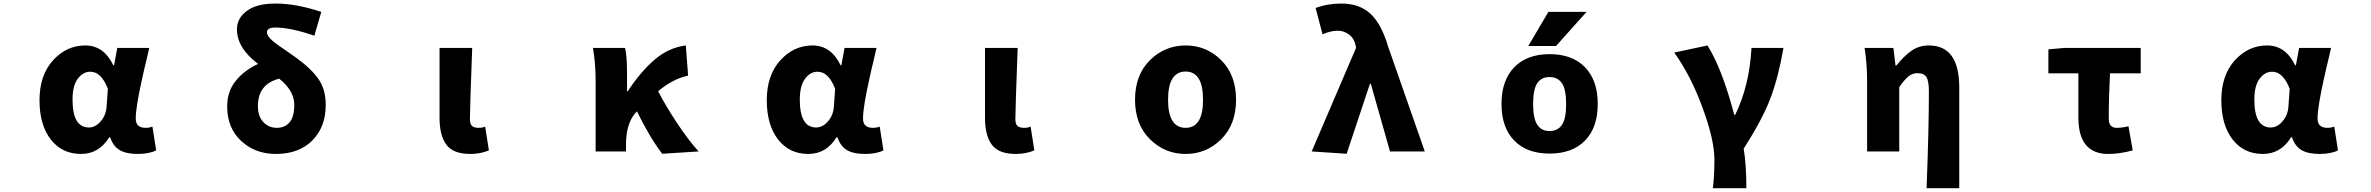

<svg xmlns="http://www.w3.org/2000/svg" viewBox="-20 -833 13040 1056"><path d="M425.8 13.7Q321.3 13.7 259.3 -65.9Q197.3 -145.5 197.3 -282.2Q197.3 -418.9 271.5 -501Q345.7 -583 449.2 -583Q550.8 -583 603.5 -473.6H607.4L625 -569.3H800.8Q797.9 -554.7 787.6 -512.2Q777.3 -469.7 772.5 -448.7Q767.6 -427.7 759.3 -389.2Q751 -350.6 746.1 -326.7Q741.2 -302.7 736.3 -272.9Q731.4 -243.2 729 -220.7Q726.6 -198.2 726.6 -180.7Q726.6 -129.9 781.2 -129.9Q800.8 -129.9 818.4 -136.7L838.9 -5.9Q799.8 13.7 737.3 13.7Q674.8 13.7 638.7 -7.3Q602.5 -28.3 585.9 -78.1H581.1Q524.4 13.7 425.8 13.7ZM468.8 -131.8Q504.9 -131.8 534.2 -166Q563.5 -200.2 566.4 -248L573.2 -344.7Q537.1 -438.5 476.6 -438.5Q436.5 -438.5 407.7 -399.9Q378.9 -361.3 378.9 -285.2Q378.9 -131.8 468.8 -131.8Z M1502.9 -129.9Q1546.9 -129.9 1572.8 -160.6Q1598.6 -191.4 1598.6 -256.8Q1598.6 -334 1515.6 -400.4Q1398.4 -370.1 1398.4 -250Q1398.4 -193.4 1428.2 -161.6Q1458 -129.9 1502.9 -129.9ZM1747.1 -767.6 1709 -636.7Q1577.1 -681.6 1495.1 -681.6Q1448.2 -681.6 1448.2 -655.3Q1448.2 -644.5 1456.1 -632.8Q1463.9 -621.1 1481 -606.9Q1498 -592.8 1514.2 -581.5Q1530.3 -570.3 1559.6 -550.3Q1588.9 -530.3 1607.4 -516.6Q1692.4 -455.1 1731.9 -397.9Q1771.5 -340.8 1771.5 -255.9Q1771.5 -134.8 1697.8 -60.5Q1624 13.7 1497.1 13.7Q1383.8 13.7 1306.6 -57.6Q1229.5 -128.9 1229.5 -248Q1229.5 -330.1 1276.4 -388.2Q1323.2 -446.3 1399.4 -481.4Q1283.2 -569.3 1283.2 -671.9Q1283.2 -732.4 1337.4 -772.9Q1391.6 -813.5 1495.1 -813.5Q1609.4 -813.5 1747.1 -767.6Z M2566.4 13.7Q2472.7 13.7 2435.1 -37.1Q2397.5 -87.9 2397.5 -184.6V-569.3H2577.1Q2564.5 -229.5 2564.5 -177.7Q2564.5 -150.4 2576.2 -140.1Q2587.9 -129.9 2613.3 -129.9Q2633.8 -129.9 2648.4 -136.7L2668.9 -5.9Q2623 13.7 2566.4 13.7Z M3822.3 0 3622.1 12.7Q3550.8 -81.1 3483.4 -220.7L3481.4 -218.8Q3422.9 -160.2 3422.9 -35.2V0H3255.9V-391.6Q3255.9 -486.3 3241.2 -569.3H3418Q3428.7 -524.4 3428.7 -426.8V-331.1H3432.6Q3503.9 -439.5 3581.1 -505.4Q3658.2 -571.3 3752 -583L3764.6 -417Q3680.7 -399.4 3599.6 -331.1Q3644.5 -245.1 3706.1 -152.8Q3767.6 -60.5 3822.3 0Z M4425.8 13.7Q4321.3 13.7 4259.3 -65.9Q4197.3 -145.5 4197.3 -282.2Q4197.3 -418.9 4271.5 -501Q4345.7 -583 4449.2 -583Q4550.8 -583 4603.5 -473.6H4607.4L4625 -569.3H4800.8Q4797.9 -554.7 4787.6 -512.2Q4777.3 -469.7 4772.5 -448.7Q4767.6 -427.7 4759.3 -389.2Q4751 -350.6 4746.1 -326.7Q4741.2 -302.7 4736.3 -272.9Q4731.4 -243.2 4729 -220.7Q4726.6 -198.2 4726.6 -180.7Q4726.6 -129.9 4781.2 -129.9Q4800.8 -129.9 4818.4 -136.7L4838.9 -5.9Q4799.8 13.7 4737.3 13.7Q4674.8 13.7 4638.7 -7.3Q4602.5 -28.3 4585.9 -78.1H4581.1Q4524.4 13.7 4425.8 13.7ZM4468.8 -131.8Q4504.9 -131.8 4534.2 -166Q4563.5 -200.2 4566.4 -248L4573.2 -344.7Q4537.1 -438.5 4476.6 -438.5Q4436.5 -438.5 4407.7 -399.9Q4378.9 -361.3 4378.9 -285.2Q4378.9 -131.8 4468.8 -131.8Z M5566.4 13.7Q5472.7 13.7 5435.1 -37.1Q5397.5 -87.9 5397.5 -184.6V-569.3H5577.1Q5564.5 -229.5 5564.5 -177.7Q5564.5 -150.4 5576.2 -140.1Q5587.9 -129.9 5613.3 -129.9Q5633.8 -129.9 5648.4 -136.7L5668.9 -5.9Q5623 13.7 5566.4 13.7Z M6222.7 -284.2Q6222.7 -420.9 6304.7 -502Q6386.7 -583 6501 -583Q6615.2 -583 6696.8 -502Q6778.3 -420.9 6778.3 -284.2Q6778.3 -148.4 6696.8 -67.4Q6615.2 13.7 6501 13.7Q6386.7 13.7 6304.7 -67.4Q6222.7 -148.4 6222.7 -284.2ZM6501 -129.9Q6596.7 -129.9 6596.7 -284.2Q6596.7 -439.5 6501 -439.5Q6404.3 -439.5 6404.3 -284.2Q6404.3 -129.9 6501 -129.9Z M7386.7 12.7 7194.3 0 7438.5 -570.3 7435.5 -585Q7427.7 -622.1 7399.9 -643.1Q7372.1 -664.1 7336.9 -664.1Q7299.8 -664.1 7253.9 -644.5L7215.8 -789.1Q7281.2 -813.5 7357.4 -813.5Q7457 -813.5 7517.6 -757.3Q7578.1 -701.2 7615.2 -575.2L7816.4 0H7625L7519.5 -372.1H7514.6Z M8435.5 -146.5Q8457 -112.3 8502.4 -112.3Q8547.9 -112.3 8570.8 -146.5Q8593.8 -180.7 8593.8 -260.7Q8593.8 -340.8 8570.8 -375Q8547.9 -409.2 8502.4 -409.2Q8457 -409.2 8434.6 -375Q8412.1 -340.8 8412.1 -260.7Q8412.1 -180.7 8435.5 -146.5ZM8698.2 -60.5Q8627.9 11.7 8502.9 11.7Q8377.9 11.7 8308.1 -60.1Q8238.3 -131.8 8238.3 -261.2Q8238.3 -390.6 8308.1 -462.9Q8377.9 -535.2 8502.9 -535.2Q8627.9 -535.2 8697.8 -462.9Q8767.6 -390.6 8767.6 -261.2Q8767.6 -131.8 8698.2 -60.5ZM8706.1 -767.6 8538.1 -580.1H8385.7L8496.1 -767.6Z M9585 202.1H9400.4Q9409.2 141.6 9409.2 43.9Q9409.2 -63.5 9344.2 -240.2Q9279.3 -417 9188.5 -543.9L9371.1 -583Q9451.2 -456.1 9518.6 -201.2H9523.4Q9601.6 -360.4 9613.3 -569.3H9789.1Q9761.7 -411.1 9718.3 -294.9Q9674.8 -178.7 9570.3 -15.6Q9585 74.2 9585 202.1Z M10755.9 202.1H10576.2Q10588.9 -126 10588.9 -330.1Q10588.9 -387.7 10575.2 -409.2Q10561.5 -430.7 10525.4 -430.7Q10498 -430.7 10475.6 -412.1Q10453.1 -393.6 10425.8 -353.5V0H10249V-391.6Q10249 -480.5 10235.4 -569.3H10393.6L10405.3 -472.7H10410.2Q10452.1 -525.4 10493.7 -554.2Q10535.2 -583 10588.9 -583Q10755.9 -583 10755.9 -351.6Z M11575.2 13.7Q11411.1 13.7 11411.1 -186.5V-429.7H11246.1V-561.5L11331.1 -569.3H11753.9V-429.7H11585Q11578.1 -296.9 11578.1 -179.7Q11578.1 -129.9 11622.1 -129.9Q11652.3 -129.9 11686.5 -138.7L11710 -5.9Q11638.7 13.7 11575.2 13.7Z M12425.8 13.7Q12321.3 13.7 12259.3 -65.9Q12197.3 -145.5 12197.3 -282.2Q12197.3 -418.9 12271.5 -501Q12345.7 -583 12449.2 -583Q12550.8 -583 12603.5 -473.6H12607.4L12625 -569.3H12800.8Q12797.9 -554.7 12787.6 -512.2Q12777.3 -469.7 12772.5 -448.7Q12767.6 -427.7 12759.3 -389.2Q12751 -350.6 12746.1 -326.7Q12741.2 -302.7 12736.3 -272.9Q12731.4 -243.2 12729 -220.7Q12726.6 -198.2 12726.6 -180.7Q12726.6 -129.9 12781.2 -129.9Q12800.8 -129.9 12818.4 -136.7L12838.9 -5.9Q12799.8 13.7 12737.3 13.7Q12674.8 13.7 12638.7 -7.3Q12602.5 -28.3 12585.9 -78.1H12581.1Q12524.4 13.7 12425.8 13.7ZM12468.8 -131.8Q12504.9 -131.8 12534.2 -166Q12563.5 -200.2 12566.4 -248L12573.2 -344.7Q12537.1 -438.5 12476.6 -438.5Q12436.5 -438.5 12407.7 -399.9Q12378.9 -361.3 12378.9 -285.2Q12378.9 -131.8 12468.8 -131.8Z"/></svg>

Font: Gen Shin Gothic Monospace Heavy
Style: Bold
Weight: 800
Designer: [Source Han Sans]
Ryoko NISHIZUKA  (kana & ideographs); Paul D. Hunt (Latin, Greek & Cyrillic); Wenlong ZHANG  (bopomofo
Version: Version 1.002.20150607